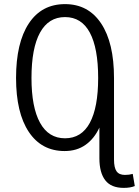

<svg xmlns="http://www.w3.org/2000/svg" viewBox="-20 -724 675 933"><path d="M581 189Q520 189 491.5 152Q463 115 463 45V-104Q438 -50 395.5 -20Q353 10 294 10Q182 10 120 -83Q58 -176 58 -345Q58 -516 120 -610Q182 -704 296 -704Q409 -704 471.5 -610Q534 -516 534 -345V51Q534 91 546.5 108.5Q559 126 587 126Q608 126 625 121L635 180Q614 189 581 189ZM296 -52Q376 -52 416.5 -127Q457 -202 457 -345Q457 -490 416.5 -565.5Q376 -641 296 -641Q216 -641 174.5 -565.5Q133 -490 133 -345Q133 -203 174.5 -127.5Q216 -52 296 -52Z"/></svg>

Font: Ubuntu Sans Condensed
Style: Regular
Weight: 400
Width: 3
Designer: Dalton Maag Ltd
Foundry: Dalton Maag Ltd
Version: Version 1.006; ttfautohint (v1.8.4.7-5d5b)